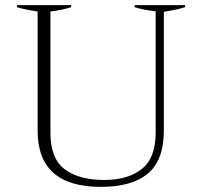

<svg xmlns="http://www.w3.org/2000/svg" viewBox="-20 -720 789 750"><path d="M127 -209V-675Q75 -683 46 -692V-700H258V-692Q228 -682 177 -675V-201Q177 -101 232.5 -59Q288 -17 387 -17Q480 -17 534 -60Q588 -103 588 -201V-676Q540 -681 506 -692V-700H703V-692Q667 -681 620 -674V-209Q620 -95 558 -42.5Q496 10 374 10Q127 10 127 -209Z"/></svg>

Font: Trirong ExtraLight
Style: Regular
Weight: 275
Designer: Katatrad Team
Foundry: CadsonDemak
Version: Version 1.001